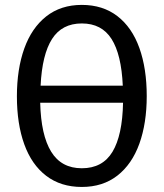

<svg xmlns="http://www.w3.org/2000/svg" viewBox="-20 -737 655 769"><path d="M307.7 11.8Q223.6 11.8 165.1 -32.8Q106.7 -77.4 77.2 -159.2Q47.7 -241 47.7 -351.3Q47.7 -460 77.2 -542.6Q106.7 -625.1 165.1 -671.3Q223.6 -717.4 307.7 -717.4Q391.8 -717.4 450.3 -672.3Q508.7 -627.2 538.2 -544.9Q567.7 -462.6 567.7 -352.3Q567.7 -243.6 538.2 -161.5Q508.7 -79.5 450.3 -33.8Q391.8 11.8 307.7 11.8ZM142.6 -393.8H471.8Q466.2 -519 426.7 -581Q387.2 -643.1 307.7 -643.1Q228.2 -643.1 188.5 -581Q148.7 -519 142.6 -393.8ZM472.8 -325.6H141Q144.1 -195.9 184.9 -129.5Q225.6 -63.1 307.7 -63.1Q390.8 -63.1 430.5 -129Q470.3 -194.9 472.8 -325.6Z"/></svg>

Font: Fira Code Fixed
Style: Regular
Weight: 400
Monospace: yes
Designer: Carrois Corporate, Edenspiekermann AG, Nikita Prokopov
Foundry: Carrois Corporate, Edenspiekermann AG, Nikita Prokopov
Version: Version 5.002